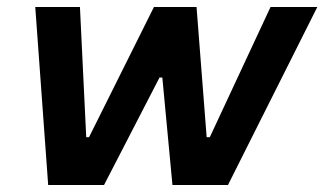

<svg xmlns="http://www.w3.org/2000/svg" viewBox="-20 -530 929 550"><path d="M118 0 81 -510H209L227 -137H235L421 -510H543L572 -137H581L755 -510H889L633 0H474L445 -308H437L278 0Z"/></svg>

Font: Saira Thin SemiBold
Style: Italic
Weight: 600
Italic angle: -12°
Version: Version 1.101